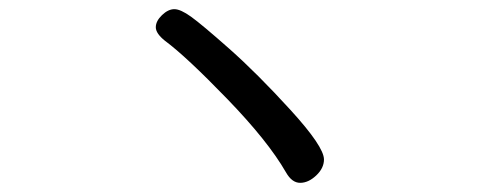

<svg xmlns="http://www.w3.org/2000/svg" viewBox="-20 -563 1040 419"><path d="M687 -215Q687 -196 670 -180Q653 -164 635 -164Q617 -164 604 -187Q565 -255 475.5 -347.5Q386 -440 340 -474Q320 -490 320 -503.5Q320 -517 333.5 -530Q347 -543 360.5 -543Q374 -543 397 -526.5Q420 -510 480.5 -456.5Q541 -403 614 -323Q687 -243 687 -215Z"/></svg>

Font: LXGW ZhenKai
Style: Regular
Weight: 400
Designer: LXGW / Fontworks Inc.
Foundry: LXGW / Fontworks Inc.
Version: Version 0.800;June 8, 2025